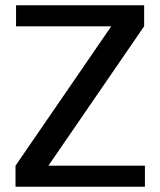

<svg xmlns="http://www.w3.org/2000/svg" viewBox="-20 -710 609 730"><path d="M39 -80 403 -610H41V-690H528V-610L164 -80H531V0H39Z"/></svg>

Font: Mozilla Headline BETA
Style: Regular
Weight: 400
Designer: Studio DRAMA
Foundry: Studio DRAMA
Version: Version 0.100